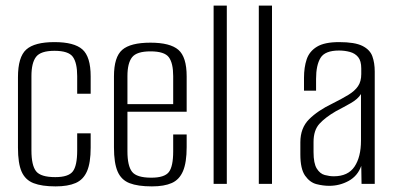

<svg xmlns="http://www.w3.org/2000/svg" viewBox="-20 -655 1403 684"><path d="M178 9Q129 9 99.5 -2.5Q70 -14 57 -43.5Q44 -73 44 -129V-380Q44 -452 73.5 -478.5Q103 -505 174 -505Q244 -505 273.5 -479Q303 -453 303 -383V-321H255V-384Q255 -431 239.5 -452.5Q224 -474 174 -474Q125 -474 108.5 -452.5Q92 -431 92 -384V-119Q92 -66 108.5 -45Q125 -24 177 -24Q224 -24 239.5 -44.5Q255 -65 255 -119V-180H303V-129Q303 -75 290 -45Q277 -15 249.5 -3Q222 9 178 9Z M521 9Q471 9 441.5 -2.5Q412 -14 399 -44Q386 -74 386 -130V-383Q386 -452 415.5 -477.5Q445 -503 516 -503Q586 -503 615.5 -477.5Q645 -452 645 -383V-257H434V-116Q434 -64 450.5 -43Q467 -22 519 -22Q566 -22 581.5 -42Q597 -62 597 -116V-176H645V-131Q645 -76 632 -45.5Q619 -15 592 -3Q565 9 521 9ZM434 -284H597V-384Q597 -430 581.5 -451Q566 -472 516 -472Q467 -472 450.5 -451Q434 -430 434 -384Z M741 0V-635H788V0Z M902 0V-635H949V0Z M1153 7Q1131 7 1107.5 1Q1084 -5 1067 -29Q1050 -53 1050 -105V-148Q1050 -199 1081 -230Q1112 -261 1164 -286Q1198 -303 1221 -317Q1244 -331 1255.5 -348Q1267 -365 1267 -391V-411Q1267 -438 1256 -451.5Q1245 -465 1226.5 -470Q1208 -475 1188 -475Q1138 -475 1122 -449Q1106 -423 1106 -374V-332H1063V-378Q1063 -415 1072.5 -443.5Q1082 -472 1109 -488.5Q1136 -505 1188 -505Q1244 -505 1271 -491.5Q1298 -478 1306.5 -454.5Q1315 -431 1315 -400V0H1268L1267 -64Q1254 -28 1222 -10.5Q1190 7 1153 7ZM1169 -27Q1220 -27 1243 -61.5Q1266 -96 1266 -154V-320Q1255 -302 1229.5 -287.5Q1204 -273 1177 -259Q1139 -237 1118 -214Q1097 -191 1097 -149V-113Q1097 -73 1108.5 -54.5Q1120 -36 1137 -31.5Q1154 -27 1169 -27Z"/></svg>

Font: Alumni Sans Thin Light
Style: Regular
Weight: 300
Version: Version 1.018